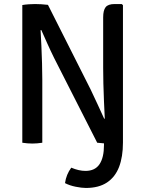

<svg xmlns="http://www.w3.org/2000/svg" viewBox="-20 -707 720 951"><path d="M333 123.5Q370.5 139.5 403.5 139.5Q450.5 139.5 472.8 106.5Q495 73.5 495 11.5V-18H589V-1Q589 69.5 569.8 119.8Q550.5 170 509.8 197Q469 224 405.5 224Q385 224 355 218Q325 212 302 200Q308 157 333 123.5ZM90.5 -682Q103.5 -684.5 122.5 -685.8Q141.5 -687 153.5 -687Q166.5 -687 184.2 -686Q202 -685 217.5 -683L189.5 -559.5L181 -557.5Q183 -523 185 -480.2Q187 -437.5 188.2 -393.8Q189.5 -350 189.5 -313V0Q176.5 2 164 3Q151.5 4 140.5 4Q129.5 4 116.2 3Q103 2 90.5 0ZM248 -420Q230 -456.5 214.2 -491.8Q198.5 -527 184.5 -558.5L133 -619L217.5 -683L429 -263.5Q448 -224.5 464.8 -187.2Q481.5 -150 496 -119L536.5 -76.5L461.5 0ZM589 -681.5V-1Q581 0.5 568.8 1.8Q556.5 3 544.8 3.5Q533 4 525 4Q512.5 4 495 3Q477.5 2 461.5 0L490.5 -118.5L499 -119.5Q497 -160 495 -205Q493 -250 492 -293.5Q491 -337 491 -371.5V-621Q491 -656 503.2 -671.5Q515.5 -687 548 -687H583Z"/></svg>

Font: Signika Light
Style: Regular
Weight: 400
Version: Version 2.003;gftools[0.9.32]